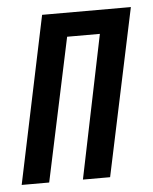

<svg xmlns="http://www.w3.org/2000/svg" viewBox="-60 -547 464 584"><g transform="rotate(-5 172.0 -255.0)"><path d="M-17 0 90 -510H361L253 0H170L260 -437H160L67 0Z"/></g></svg>

Font: Saira Ultra Condensed SemiBold
Style: Italic
Weight: 600
Width: 1
Italic angle: -12°
Designer: Hector Gatti with collaboration of the Omnibus-Type team
Foundry: Omnibus-Type
Version: Version 1.001; ttfautohint (v1.8)